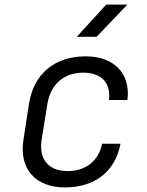

<svg xmlns="http://www.w3.org/2000/svg" viewBox="-20 -805 640 835"><path d="M314 -645H400L534 -785H442ZM262 10C393 10 481 -59 504 -180H424C409 -105 353 -61 274 -61C192 -61 148 -111 161 -197L186 -353C200 -439 259 -489 342 -489C420 -489 463 -445 454 -370H534C549 -484 477 -560 353 -560C218 -560 126 -484 106 -353L82 -197C62 -71 134 10 262 10Z"/></svg>

Font: JetBrains Mono Light
Style: Italic
Weight: 336
Italic angle: -9°
Monospace: yes
Designer: Philipp Nurullin, Konstantin Bulenkov
Foundry: JetBrains
Version: Version 2.305